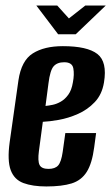

<svg xmlns="http://www.w3.org/2000/svg" viewBox="-20 -671 407 703"><path d="M149.7 11.7Q99.2 11.7 65.7 -0.8Q32.2 -13.3 19.2 -48.1Q6.3 -83 15.3 -149.6L47.5 -376.8Q58.2 -449.2 100.2 -475.6Q142.2 -502 210 -502Q299.7 -502 336.5 -473.4Q373.3 -444.8 360.7 -369Q353.5 -325 327 -297.2Q300.6 -269.3 265.4 -253.8Q230.1 -238.3 195.3 -232.1Q160.5 -226 136.8 -225L122.5 -118Q117.6 -81.5 124.9 -67Q132.2 -52.6 157.5 -52.6Q181.7 -52.6 193 -65.3Q204.2 -78.1 209.5 -114.5L219.2 -183.9H331.9L324.9 -131.9Q317.2 -72.7 297.6 -41.7Q278 -10.6 242.3 0.6Q206.6 11.7 149.7 11.7ZM146.6 -283.1Q157.6 -284.1 172.7 -287.2Q187.8 -290.3 202.9 -299Q218 -307.7 230.1 -324.4Q242.2 -341.1 246.8 -369Q252.6 -398.4 248.5 -420.7Q244.4 -443.1 215.1 -443.1Q189.5 -443.1 176.4 -428.3Q163.4 -413.5 157.5 -366ZM192.8 -545.6 113 -650.8H189.5L232.3 -603.5L292.4 -650.8H367.3L257.3 -545.6Z"/></svg>

Font: Alumni Sans Thin
Style: Italic
Weight: 100
Italic angle: -8°
Designer: Robert E. Leuschke
Foundry: Robert E. Leuschke
Version: Version 1.016